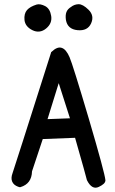

<svg xmlns="http://www.w3.org/2000/svg" viewBox="-20 -862 540 899"><path d="M151.9 -840.8Q168.5 -845.2 191.4 -833.5Q214.4 -821.3 219.7 -787.1Q225.1 -752.4 195.8 -728.5Q181.2 -716.3 164.8 -714.4Q148.4 -712.4 131.8 -720.7Q98.1 -737.3 94.7 -768.1Q91.8 -797.9 106.4 -814.9Q113.8 -823.2 125 -829.6Q136.2 -835.9 151.9 -840.8ZM312 -829.1Q328.1 -841.8 347.7 -842.3Q367.7 -842.8 394.5 -816.4Q422.9 -788.6 406.5 -752.4Q390.1 -716.3 343.3 -720.7Q295.9 -725.1 288.6 -769Q287.1 -779.3 287.6 -788.6Q288.1 -797.9 291 -805.4Q293.9 -813 299.3 -818.8Q304.7 -824.7 312 -829.1ZM220.7 -618.7Q248.5 -645.5 269.5 -637.7Q279.8 -634.3 288.8 -623.3Q297.9 -612.3 305.7 -594.2Q320.8 -559.6 396 -305.7Q470.7 -51.8 473.6 -18.1V-17.6V-17.1Q473.1 -8.3 465.1 -1Q457 6.3 442.4 13.2Q410.6 28.3 387.2 -18.1V-18.6L386.7 -19.5Q383.8 -33.7 331.5 -216.8L180.2 -210.9L129.9 -59.6Q128.4 -1.5 75.7 14.2L74.2 14.6H72.8Q70.8 14.2 68.6 13.4Q66.4 12.7 64.5 12.2Q43.5 4.4 36.9 -12Q30.3 -28.3 38.6 -50.8Q45.4 -69.3 219.2 -616.2V-617.7ZM254.9 -472.7 202.6 -304.2 307.6 -308.1Z"/></svg>

Font: NaikaiFont
Style: SemiBold
Weight: 600
Version: Version 1.89